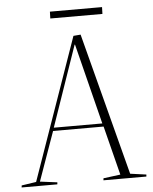

<svg xmlns="http://www.w3.org/2000/svg" viewBox="-58 -906 760 954"><g transform="rotate(-5 322.0 -429.0)"><path d="M369 -731 554 -21 634 -10 633 0H419L420 -10L505 -21L443 -266H191L104 -21L190 -10L189 0H11L12 -10L85 -21L333 -728ZM196 -282H438L337 -684H335ZM227 -858H487L486 -824H226Z"/></g></svg>

Font: Literata 72pt ExtraLight
Style: Italic
Weight: 200
Italic angle: -2°
Designer: Latin by Veronika Burian and Jose Scaglione. Greek by Irene Vlachou. Cyrillic by Vera Evstafieva
Foundry: TypeTogether
Version: Version 3.002